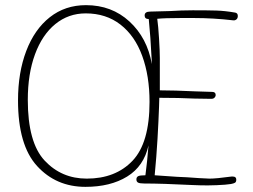

<svg xmlns="http://www.w3.org/2000/svg" viewBox="-20 -736 984 746"><path d="M683 -666Q620 -666 591 -663Q595 -635 598 -585.5Q601 -536 601 -510V-439V-385Q656 -385 740 -381L804 -379Q818 -379 818 -367Q818 -361 813.5 -356.5Q809 -352 801 -352L736 -353Q676 -356 599 -356L598 -322Q596 -266 592 -196.5Q588 -127 581 -55L668 -49Q701 -48 753 -44Q783 -42 794 -42Q820 -42 879 -50H885Q898 -50 898 -38Q898 -29 893 -26Q888 -23 877 -21Q859 -18 822 -16.5Q785 -15 757 -16L729 -17Q609 -23 541 -23Q523 -23 516.5 -26.5Q510 -30 510 -39Q510 -48 517 -51.5Q524 -55 545 -55Q552 -107 557 -171Q539 -90 474 -50Q409 -10 312 -10Q198 -10 124 -91Q50 -172 50 -346Q50 -454 82 -538Q114 -622 173.5 -669Q233 -716 314 -716Q414 -716 483 -652.5Q552 -589 570 -487L569 -510Q565 -592 558 -662Q542 -662 542 -676Q542 -691 564 -691Q584 -691 640 -693Q685 -696 729 -696Q787 -696 820.5 -695Q854 -694 894 -687Q904 -685 904 -674Q904 -665 898.5 -660.5Q893 -656 886 -657Q809 -666 733 -666ZM561 -340Q561 -441 532.5 -519Q504 -597 448 -640.5Q392 -684 313 -684Q246 -684 195 -642.5Q144 -601 116 -525Q88 -449 88 -348Q88 -182 153.5 -112Q219 -42 317 -42Q429 -42 495 -111.5Q561 -181 561 -340Z"/></svg>

Font: Mali ExtraLight
Style: Regular
Weight: 275
Version: Version 1.000; ttfautohint (v1.6)